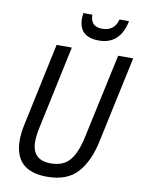

<svg xmlns="http://www.w3.org/2000/svg" viewBox="-99 -980 790 1057"><g transform="rotate(10 296.5 -451.0)"><path d="M238 10Q352 10 409.5 -55.5Q467 -121 490 -233L593 -714H509L407 -241Q388 -152 352 -109Q316 -66 246 -66Q141 -66 141 -170Q141 -202 151 -249L250 -714H165L67 -254Q56 -201 56 -164Q56 10 238 10ZM389 -778Q508 -778 535 -912H482Q464 -845 396 -845Q330 -845 330 -912H279Q277 -894 277 -883Q277 -778 389 -778Z"/></g></svg>

Font: Noto Sans UI SemiCondensed
Style: Italic
Weight: 400
Width: 4
Italic angle: -12°
Designer: Monotype Design Team
Foundry: Monotype Imaging Inc.
Version: Version 1.901